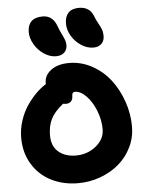

<svg xmlns="http://www.w3.org/2000/svg" viewBox="-66 -1128 877 1148"><g transform="rotate(-5 373.0 -554.0)"><path d="M518.1 -832Q480 -832 444.6 -855.2Q409.2 -878.4 387.7 -914.8Q366.2 -951.2 366.2 -988.8Q366.2 -1030.3 387.5 -1053.2Q408.7 -1076.2 452.1 -1076.2Q517.1 -1076.2 539.1 -1016.1Q547.4 -994.1 559.8 -972.2Q572.3 -950.2 578.1 -934.3Q584 -918.5 584 -896Q584 -866.7 566.2 -849.4Q548.3 -832 518.1 -832ZM291 -799.8Q253.9 -799.8 218.5 -823.5Q183.1 -847.2 161.6 -884Q140.1 -920.9 140.1 -958Q140.1 -998.5 162.4 -1021.2Q184.6 -1043.9 231 -1043.9Q291.5 -1043.9 314.9 -978Q323.7 -953.6 335.4 -929.9Q347.2 -906.2 352.5 -892.1Q357.9 -877.9 357.9 -860.8Q357.9 -833 339.8 -816.4Q321.8 -799.8 291 -799.8ZM356.9 -32.2Q267.6 -32.2 196 -68.1Q124.5 -104 82.3 -172.9Q40 -241.7 40 -332Q40 -383.8 56.4 -434.1Q72.8 -484.4 99.1 -523.2Q125.5 -562 155 -591.3Q184.6 -620.6 214.8 -639.2V-647.9Q214.8 -691.4 255.1 -722.2Q295.4 -752.9 363.8 -752.9Q436.5 -752.9 501.2 -717.5Q565.9 -682.1 610.4 -624.3Q654.8 -566.4 680.4 -492.4Q706.1 -418.5 706.1 -341.8Q706.1 -276.9 678 -219Q649.9 -161.1 602.5 -120.4Q555.2 -79.6 491 -55.9Q426.8 -32.2 356.9 -32.2ZM212.9 -332Q212.9 -266.6 252.9 -232.4Q293 -198.2 356.9 -198.2Q427.2 -198.2 478.5 -240.2Q529.8 -282.2 529.8 -341.8Q529.8 -396 508.3 -451.4Q486.8 -506.8 452.4 -542.5Q418 -578.1 383.8 -578.1Q366.2 -578.1 366.2 -554.2Q366.2 -533.7 355 -522.5Q343.8 -511.2 324.2 -511.2Q318.8 -511.2 307.1 -513.2Q253.4 -470.2 233.2 -428.5Q212.9 -386.7 212.9 -332Z"/></g></svg>

Font: Shantell Sans Bouncy
Style: Regular
Weight: 800
Designer: Stephen Nixon, Anya Danilova, Shantell Martin
Foundry: Arrow Type
Version: Version 1.006;[9816181b4]